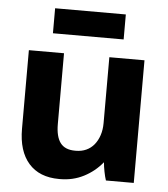

<svg xmlns="http://www.w3.org/2000/svg" viewBox="-52 -753 711 811"><g transform="rotate(5 303.5 -347.5)"><path d="M228.4 11H232.4Q287 11 332.8 -12.5Q378.6 -36 411.2 -76Q412.6 -58.4 416.9 -36.5Q421.2 -14.6 426.2 0H544.2V-520H395.2V-240.8Q395.2 -212.2 387.4 -188.8Q379.6 -165.4 365.8 -148.6Q352 -131.8 332.4 -122.9Q312.8 -114 288.6 -114H285.4Q242.2 -114 222.6 -140.3Q203 -166.6 203 -219.8V-520H54V-187Q54 -92 99.3 -40.5Q144.6 11 228.4 11ZM149 -600H448.8V-706H149Z"/></g></svg>

Font: Fixel Variable
Style: Regular
Weight: 100
Width: 3
Designer: AlfaBravo + MacPaw
Foundry: Kyrylo Tkachov, Marchela Mozhyna, Serhii Makarenko, Maria Weinstein, Zakhar Kryvoshyya
Version: Version 1.211